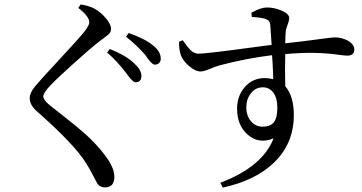

<svg xmlns="http://www.w3.org/2000/svg" viewBox="-20 -802 1646 873"><path d="M457 50Q430 50 418 24Q415 18 408 5Q390 -31 372 -59Q319 -145 151 -293Q115 -323 115 -356Q115 -380 140 -410Q162 -437 244 -525Q343 -631 365 -660Q386 -687 386 -701Q386 -727 336 -766L347 -782Q387 -775 409 -763Q438 -747 461.5 -719Q485 -691 485 -671Q485 -658 476 -648Q470 -642 451 -628Q439 -619 432 -614Q386 -578 311 -510Q240 -446 208.5 -413Q177 -380 177 -363.5Q177 -347 208 -322Q224 -310 254 -286Q329 -227 363 -197Q419 -147 455 -99Q500 -41 500 2Q500 50 457 50ZM596 -428Q585 -428 564 -456Q556 -466 552 -472Q509 -528 467 -563L479 -579Q552 -551 591 -513Q623 -484 623 -457Q623 -428 596 -428ZM651 -537Q644 -547 640 -553Q599 -599 553 -635L565 -652Q643 -624 675 -596Q711 -568 711 -535Q711 -523 703.5 -515.5Q696 -508 684 -508Q672 -508 651 -537Z M993 51 982 29Q1174 -44 1224 -173Q1157 -145 1106 -190Q1058 -232 1058 -308Q1058 -365 1092 -405Q1128 -447 1184 -447Q1202 -447 1222 -442Q1222 -447 1222 -457Q1220 -516 1217 -551Q1101 -537 979 -505Q961 -500 935 -489Q907 -477 892 -477Q868 -477 838 -503Q810 -528 802 -552Q794 -575 794 -612L811 -619Q812 -617 815 -613Q836 -584 846 -574Q863 -558 883 -558Q910 -557 1124 -586Q1188 -595 1215 -598Q1214 -614 1212 -643Q1210 -675 1209 -687Q1208 -700 1203 -706Q1198 -712 1187 -716Q1171 -722 1125 -725L1123 -744Q1124 -745 1126 -746Q1168 -768 1193 -768Q1227 -768 1260 -754Q1295 -739 1295 -720Q1295 -708 1287 -687.5Q1279 -667 1279 -655Q1277 -633 1277 -605Q1360 -614 1447 -626Q1493 -632 1502 -632Q1533 -632 1560 -618Q1591 -601 1591 -577Q1591 -549 1559 -549Q1551 -549 1527 -552Q1413 -569 1277 -556Q1275 -485 1277 -410Q1316 -365 1316 -279Q1316 -148 1224 -61Q1140 19 993 51ZM1174 -226Q1209 -226 1225 -246Q1241 -266 1241 -313Q1241 -356 1223 -380.5Q1205 -405 1175 -405Q1142 -405 1121 -378Q1100 -352 1100 -314Q1100 -276 1121 -251Q1142 -226 1174 -226Z"/></svg>

Font: GenRyuMin TW M
Style: Regular
Weight: 500
Version: Version 1.501;PS 1;hotconv 16.6.51;makeotf.lib2.5.65220